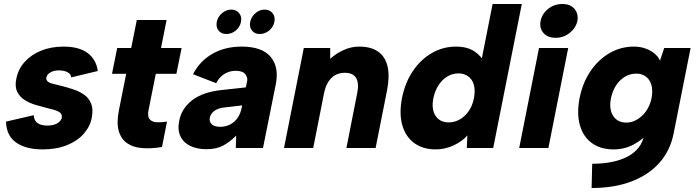

<svg xmlns="http://www.w3.org/2000/svg" viewBox="-20 -740 3479 960"><path d="M149 -164Q150 -144 159 -133Q168 -122 183 -117Q198 -112 216 -112Q246 -112 265.5 -123Q285 -134 289 -151Q291 -168 280.5 -176.5Q270 -185 251.5 -190.5Q233 -196 211 -201Q187 -207 158 -215.5Q129 -224 104 -239.5Q79 -255 66 -281.5Q53 -308 62 -348Q71 -394 103 -430Q135 -466 185 -486.5Q235 -507 298 -507Q375 -507 418 -475Q461 -443 469 -385L336 -353Q335 -366 326 -373.5Q317 -381 303.5 -384.5Q290 -388 275 -388Q249 -388 232 -378Q215 -368 212 -353Q210 -343 215.5 -336Q221 -329 231.5 -325Q242 -321 257 -318Q272 -315 289 -310Q317 -303 347 -293Q377 -283 400.5 -266.5Q424 -250 435.5 -222.5Q447 -195 439 -152Q431 -108 399 -71.5Q367 -35 314.5 -14Q262 7 193 7Q110 7 61 -27Q12 -61 10 -132Z M636 -500 664 -640H813L785 -500H888L862 -371H759L723 -191Q716 -157 729 -143Q742 -129 766 -128.5Q790 -128 815 -132L790 -5Q736 4 691 0.5Q646 -3 615.5 -24Q585 -45 573.5 -86Q562 -127 575 -191L611 -371H540L566 -500Z M1159 0 1161 -62Q1129 -30 1095.5 -12Q1062 6 1012 6Q965 6 931 -10.5Q897 -27 882 -59Q867 -91 876 -136Q888 -198 941 -239Q994 -280 1089 -290L1209 -303L1216 -336Q1219 -353 1206 -369.5Q1193 -386 1158 -386Q1127 -386 1101.5 -370Q1076 -354 1061 -324L945 -369Q980 -436 1043 -471.5Q1106 -507 1188 -507Q1290 -507 1333 -456Q1376 -405 1359 -319L1295 0ZM1191 -213 1096 -202Q1068 -198 1050.5 -184.5Q1033 -171 1029 -151Q1025 -132 1038.5 -119Q1052 -106 1081 -106Q1108 -106 1130.5 -117.5Q1153 -129 1168 -150.5Q1183 -172 1189 -204ZM1112 -570Q1086 -570 1072.5 -587.5Q1059 -605 1064 -631Q1069 -656 1090 -674Q1111 -692 1136 -692Q1162 -692 1176 -674Q1190 -656 1185 -631Q1180 -605 1159 -587.5Q1138 -570 1112 -570ZM1279 -570Q1253 -570 1239.5 -587.5Q1226 -605 1231 -631Q1236 -656 1257 -674Q1278 -692 1303 -692Q1329 -692 1343 -674Q1357 -656 1352 -631Q1347 -605 1326 -587.5Q1305 -570 1279 -570Z M1499 -500H1631V-446Q1661 -473 1698.5 -490Q1736 -507 1776 -507Q1835 -507 1870.5 -482Q1906 -457 1917.5 -409Q1929 -361 1916 -292L1858 0H1712L1766 -274Q1776 -324 1760.5 -350Q1745 -376 1704 -376Q1663 -376 1636.5 -349.5Q1610 -323 1600 -273L1546 0H1400Z M2404 -423 2384 -422 2443 -720H2589L2446 0H2314L2317 -63Q2292 -34 2249 -13.5Q2206 7 2158 7Q2095 7 2051.5 -24.5Q2008 -56 1991.5 -114Q1975 -172 1990 -250Q2006 -329 2045.5 -386.5Q2085 -444 2140.5 -475.5Q2196 -507 2260 -507Q2317 -507 2353 -482.5Q2389 -458 2404 -423ZM2147 -250Q2136 -195 2157.5 -161.5Q2179 -128 2224 -128Q2252 -128 2277.5 -142Q2303 -156 2322.5 -183Q2342 -210 2350 -250Q2357 -290 2349 -317Q2341 -344 2320.5 -358.5Q2300 -373 2273 -373Q2242 -373 2216.5 -357.5Q2191 -342 2173 -314.5Q2155 -287 2147 -250Z M2675 -500H2821L2722 0H2576ZM2758 -551Q2718 -551 2697 -575.5Q2676 -600 2683 -635Q2690 -671 2720.5 -695.5Q2751 -720 2792 -720Q2832 -720 2852.5 -695.5Q2873 -671 2867 -635Q2859 -600 2828.5 -575.5Q2798 -551 2758 -551Z M3301 -500H3433L3348 -72Q3331 13 3277.5 73.5Q3224 134 3138 167Q3052 200 2938 200L2941 79Q3054 78 3120.5 41.5Q3187 5 3201 -64V-66L3225 -78Q3196 -44 3150 -18.5Q3104 7 3047 7Q2983 7 2939.5 -24.5Q2896 -56 2879.5 -114Q2863 -172 2878 -250Q2894 -329 2934 -386.5Q2974 -444 3029.5 -475.5Q3085 -507 3149 -507Q3181 -507 3207.5 -497.5Q3234 -488 3252.5 -472.5Q3271 -457 3280 -437ZM3035 -250Q3024 -195 3045.5 -161Q3067 -127 3113 -127Q3139 -127 3165 -142Q3191 -157 3210.5 -184.5Q3230 -212 3238 -250Q3245 -290 3236.5 -317Q3228 -344 3208 -358Q3188 -372 3162 -372Q3131 -372 3105 -356.5Q3079 -341 3061 -314Q3043 -287 3035 -250Z"/></svg>

Font: Albert Sans ExtraBold
Style: Italic
Weight: 800
Italic angle: -11.25°
Designer: Andreas Rasmussen
Foundry: a.Foundry
Version: Version 1.025